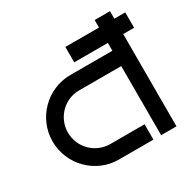

<svg xmlns="http://www.w3.org/2000/svg" viewBox="-164 -916 1085 1083"><g transform="rotate(-30 378.5 -375.0)"><path d="M685 -750H585V-701H366V-601H585V-550H310C159 -549 37 -426 37 -275C37 -124 159 0 310 0H535V-100H310C214 -101 137 -179 137 -275C137 -371 214 -450 310 -450H585V0H685V-601H756V-701H685Z"/></g></svg>

Font: Bruno Ace
Style: Regular
Weight: 400
Designer: Astigmatic (AOETI)
Foundry: Astigmatic (AOETI)
Version: Version 1.000